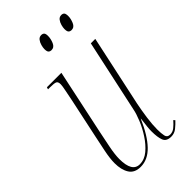

<svg xmlns="http://www.w3.org/2000/svg" viewBox="-227 -781 853 853"><g transform="rotate(-45 199.5 -354.0)"><path d="M309 10Q279 10 271 -11Q263 -32 263 -69Q263 -81 264.5 -96Q266 -111 270 -142H269Q237 -68 200 -29.5Q163 9 118 9Q80 9 63.5 -17Q47 -43 47 -85Q47 -114 55.5 -155.5Q64 -197 71 -230L110 -413Q115 -439 120.5 -465.5Q126 -492 126 -502Q126 -518 117.5 -522Q109 -526 83 -526H70L73 -536H164L99 -230Q92 -196 83.5 -153.5Q75 -111 75 -83Q75 -2 123 -2Q153 -2 178.5 -23.5Q204 -45 224.5 -76.5Q245 -108 258 -140Q271 -172 275 -193L349 -536H377L305 -201Q298 -166 292.5 -127Q287 -88 287 -57Q287 -32 290.5 -16Q294 0 312 0Q328 0 341 -10.5Q354 -21 367 -36L373 -29Q360 -15 344.5 -2.5Q329 10 309 10ZM330 -638Q322 -638 316.5 -643Q311 -648 311 -664Q311 -673 314.5 -686Q318 -699 325.5 -708.5Q333 -718 345 -718Q354 -718 359 -713Q364 -708 364 -692Q364 -676 356 -657Q348 -638 330 -638ZM204 -638Q196 -638 190.5 -643Q185 -648 185 -664Q185 -673 188.5 -686Q192 -699 199.5 -708.5Q207 -718 219 -718Q228 -718 233 -713Q238 -708 238 -694Q238 -676 230 -657Q222 -638 204 -638Z"/></g></svg>

Font: Noto Serif Display ExtraCondensed Thin
Style: Italic
Weight: 100
Width: 2
Italic angle: -12°
Designer: Monotype Design Team
Foundry: Monotype Imaging Inc.
Version: Version 2.009